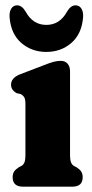

<svg xmlns="http://www.w3.org/2000/svg" viewBox="-20 -701 346 721"><path d="M243 -434V-121.5Q243 -99.5 247 -90.5Q251 -81.5 258.5 -77.5L268 -72.5Q279 -65.5 284.8 -57Q290.5 -48.5 290.5 -35.5Q290.5 0 251.5 0H66.5Q27.5 0 27.5 -35.5Q27.5 -48.5 33.2 -57Q39 -65.5 50 -72.5L59.5 -77.5Q67.5 -81.5 71.5 -90.5Q75.5 -99.5 75.5 -121.5V-309.5Q75.5 -328.5 70.8 -336Q66 -343.5 57 -348L43 -351Q21.5 -362.5 21.5 -383Q21.5 -408.5 55.5 -422L145.5 -456.5Q167 -465 181 -468.8Q195 -472.5 208.5 -472.5Q224.5 -472.5 233.8 -461.8Q243 -451 243 -434ZM154 -607.5Q204.5 -607.5 231.5 -657Q245.5 -681 263.5 -681Q278 -681 285.8 -668.5Q293.5 -656 292 -636Q287 -573.5 248 -539.8Q209 -506 154 -506Q99 -506 60 -539.8Q21 -573.5 16 -636Q14.5 -656 22.2 -668.5Q30 -681 44.5 -681Q62.5 -681 76.5 -657Q103.5 -607.5 154 -607.5Z"/></svg>

Font: Fraunces 72pt S100
Style: Bold
Weight: 700
Version: Version 1.000; ttfautohint (v1.8.3)